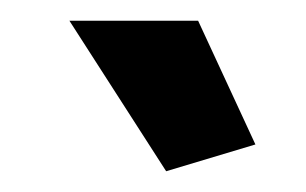

<svg xmlns="http://www.w3.org/2000/svg" viewBox="-20 -750 295 185"><path d="M46.9 -730H170.9L226.1 -610.8L140.1 -585Z"/></svg>

Font: Rawline
Style: Bold
Weight: 700
Designer: Matt McInerney, Pablo Impallari, Rodrigo Fuenzalida
Foundry: Matt McInerney, Pablo Impallari, Rodrigo Fuenzalida
Version: Version 4.020;PS 004.020;hotconv 1.0.88;makeotf.lib2.5.64775